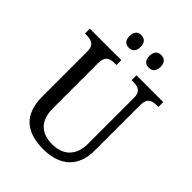

<svg xmlns="http://www.w3.org/2000/svg" viewBox="-256 -1037 1176 1176"><g transform="rotate(45 332.0 -449.5)"><path d="M438 -800C464 -800 486 -814 486 -854C486 -896 464 -909 438 -909C411 -909 390 -896 390 -854C390 -814 411 -800 438 -800ZM265 -800C291 -800 313 -814 313 -854C313 -896 291 -909 265 -909C239 -909 218 -896 218 -854C218 -814 239 -800 265 -800ZM335 10C484 10 563 -72 563 -205V-600C563 -663 596 -672 638 -672H650V-714H418V-672H430C472 -672 505 -663 505 -604V-207C505 -116 456 -50 352 -50C263 -50 199 -94 199 -210V-600C199 -663 232 -672 275 -672H287V-714H14V-672H26C68 -672 102 -663 102 -604V-216C102 -53 190 10 335 10Z"/></g></svg>

Font: Noto Serif Bengali SemiCondensed
Style: Regular
Weight: 400
Width: 4
Designer: Juan Bruce, Universal Thirst, Indian Type Foundry and the Monotype Design Team.
Foundry: Monotype Imaging Inc.
Version: Version 2.003